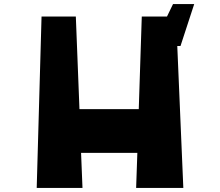

<svg xmlns="http://www.w3.org/2000/svg" viewBox="-20 -932 1091 952"><path d="M875 -704H859L889 0H655L661 -174H382L389 0H162L186 -850H356L374 -391H668L683 -850H808L838 -912H943Z"/></svg>

Font: OpenDyslexic
Style: Bold
Weight: 800
Designer: Abbie Gonzalez
Version: Version 0.920;hotconv 1.0.109;makeotfexe 2.5.65596